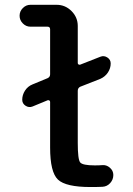

<svg xmlns="http://www.w3.org/2000/svg" viewBox="-20 -750 540 780"><path d="M103.5 -641.6Q85.9 -641.6 72.8 -654.8Q59.6 -668 59.6 -686Q59.6 -704.1 72.8 -717.3Q85.9 -730.5 103.5 -730.5H210Q245.1 -730.5 270.5 -705.1Q295.9 -679.7 295.9 -644.5V-494.1Q295.9 -490.2 298.8 -488.3Q301.8 -486.3 305.7 -487.3L387.7 -519.5Q402.3 -525.4 416 -516.6Q429.7 -507.8 429.7 -492.2Q429.7 -472.7 418.5 -455.6Q407.2 -438.5 387.7 -429.7L305.7 -397.5Q295.9 -392.6 295.9 -380.9V-169.9Q295.9 -102.5 305.7 -90.3Q315.4 -78.1 365.2 -78.1Q383.8 -78.1 394.5 -79.1Q412.1 -81.1 426.3 -68.8Q440.4 -56.6 440.4 -39.1Q440.4 -20.5 427.7 -6.3Q415 7.8 396.5 8.8Q381.8 9.8 347.7 9.8Q247.1 9.8 215.3 -20.5Q183.6 -50.8 183.6 -150.4V-335.9Q183.6 -339.8 180.7 -341.8Q177.7 -343.8 173.8 -342.8L112.3 -317.4Q97.7 -311.5 84 -320.3Q70.3 -329.1 70.3 -344.7Q70.3 -364.3 81.5 -381.8Q92.8 -399.4 112.3 -407.2L173.8 -432.6Q183.6 -437.5 183.6 -448.2V-630.9Q183.6 -641.6 172.9 -641.6Z"/></svg>

Font: Rounded-X Mgen+ 1m medium
Style: Regular
Weight: 500
Designer: [Source Han Sans]
Ryoko NISHIZUKA  (kana & ideographs); Paul D. Hunt (Latin, Greek & Cyrillic); Wenlong ZHANG  (bopomofo
Version: Version 1.059.20150602